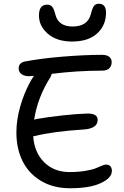

<svg xmlns="http://www.w3.org/2000/svg" viewBox="-20 -1026 666 1030"><path d="M366.2 -803.2Q285.2 -803.2 237.1 -844.5Q189 -885.7 189 -942.9Q189 -1001 232.9 -1001Q250.5 -1001 260 -989.7Q269.5 -978.5 276.9 -948.2Q293.5 -883.8 369.1 -883.8Q449.2 -883.8 466.8 -948.2Q475.1 -981.9 484.1 -993.9Q493.2 -1005.9 509.8 -1005.9Q548.8 -1005.9 548.8 -958Q548.8 -890.6 501.5 -846.9Q454.1 -803.2 366.2 -803.2ZM164.1 -295.9 158.2 -294.9Q164.1 -208 217 -155.5Q270 -103 353 -103Q400.4 -103 437.7 -109.4Q475.1 -115.7 492.7 -123Q510.3 -130.4 525.1 -136.7Q540 -143.1 547.9 -143.1Q580.1 -143.1 580.1 -107.9Q580.1 -71.8 521 -43.9Q461.9 -16.1 356 -16.1Q265.6 -16.1 199.7 -55.7Q133.8 -95.2 100.8 -162.4Q67.9 -229.5 67.9 -315.9Q67.9 -381.8 88.1 -453.4Q108.4 -524.9 140.1 -583Q149.4 -601.1 162.1 -619.1Q144.5 -617.2 137.2 -617.2Q109.4 -617.2 94.7 -628.9Q80.1 -640.6 80.1 -659.2Q80.1 -688 111.8 -695.8Q201.7 -712.9 319.3 -722.4Q437 -731.9 525.9 -731.9Q552.7 -731.9 565.9 -721.4Q579.1 -710.9 579.1 -692.9Q579.1 -672.4 566.4 -659.7Q553.7 -647 527.8 -647Q393.6 -647 257.8 -629.9Q257.3 -627.9 251 -612.8Q181.6 -503.9 163.1 -383.8Q165 -384.3 168.5 -385.5Q171.9 -386.7 173.8 -387.2Q237.3 -398.4 316.2 -407Q395 -415.5 450.2 -417Q503.9 -417 503.9 -382.8Q503.9 -357.4 482.2 -345Q460.4 -332.5 425.8 -331.1Q269 -321.3 164.1 -295.9Z"/></svg>

Font: Shantell Sans Bouncy
Style: Regular
Weight: 400
Designer: Stephen Nixon, Anya Danilova, Shantell Martin
Foundry: Arrow Type
Version: Version 1.006;[9816181b4]